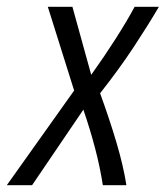

<svg xmlns="http://www.w3.org/2000/svg" viewBox="-70 -542 485 562"><path d="M-50 0 147 -277 70 -522H142L197 -323Q235 -376 268.5 -428.5Q302 -481 324 -522H395Q364 -469 321.5 -404.5Q279 -340 223 -269Q251 -192 271 -124.5Q291 -57 300 0H231Q223 -52 208.5 -107.5Q194 -163 174 -221L24 0Z"/></svg>

Font: Ubuntu Sans Condensed
Style: Italic
Weight: 400
Width: 3
Italic angle: -13.5°
Designer: Dalton Maag Ltd
Foundry: Dalton Maag Ltd
Version: Version 1.006; ttfautohint (v1.8.4.7-5d5b)